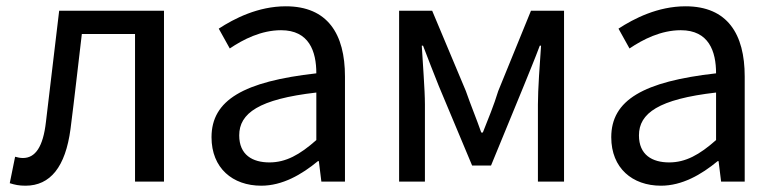

<svg xmlns="http://www.w3.org/2000/svg" viewBox="-20 -577 2466 610"><path d="M61 13C140 13 188 -47 204 -167C217 -268 228 -369 240 -469H409V0H501V-543H168C154 -426 140 -308 126 -190C117 -110 92 -75 53 -75C43 -75 36 -77 28 -79L11 5C27 10 40 13 61 13Z M810 13C877 13 938 -22 990 -65H993L1001 0H1076V-334C1076 -469 1021 -557 888 -557C800 -557 724 -518 675 -486L710 -423C753 -452 810 -481 873 -481C962 -481 985 -414 985 -344C754 -318 652 -259 652 -141C652 -43 719 13 810 13ZM836 -61C782 -61 740 -85 740 -147C740 -217 802 -262 985 -283V-132C932 -85 888 -61 836 -61Z M1248 0H1330V-245C1330 -293 1323 -376 1320 -432H1324C1340 -390 1358 -344 1374 -304L1480 -51H1540L1644 -304C1660 -344 1679 -389 1695 -432H1699C1695 -376 1689 -293 1689 -245V0H1772V-543H1667L1563 -288C1549 -242 1531 -199 1514 -156H1509C1494 -199 1476 -242 1460 -288L1353 -543H1248Z M2080 13C2147 13 2208 -22 2260 -65H2263L2271 0H2346V-334C2346 -469 2291 -557 2158 -557C2070 -557 1994 -518 1945 -486L1980 -423C2023 -452 2080 -481 2143 -481C2232 -481 2255 -414 2255 -344C2024 -318 1922 -259 1922 -141C1922 -43 1989 13 2080 13ZM2106 -61C2052 -61 2010 -85 2010 -147C2010 -217 2072 -262 2255 -283V-132C2202 -85 2158 -61 2106 -61Z"/></svg>

Font: Noto Sans CJK HK
Style: Regular
Weight: 400
Designer: Ryoko NISHIZUKA 西塚涼子 (kana, bopomofo & ideographs); Paul D. Hunt (Latin, Greek & Cyrillic); Sandoll Communications 산돌커뮤니
Foundry: Adobe
Version: Version 2.004;hotconv 1.0.118;makeotfexe 2.5.65603